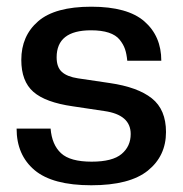

<svg xmlns="http://www.w3.org/2000/svg" viewBox="-20 -546 548 576"><path d="M253.9 9.8Q137.7 9.8 83.7 -35.6Q29.8 -81.1 29.8 -160.2H131.8Q135.7 -111.8 163.1 -86.4Q190.4 -61 254.9 -61Q317.4 -61 344.7 -84Q372.1 -106.9 372.1 -144Q372.1 -201.7 293 -212.9L198.2 -227.1Q116.2 -238.8 80.1 -270.5Q43.9 -302.2 43.9 -366.2Q43.9 -438.5 94.5 -482.2Q145 -525.9 253.9 -525.9Q362.8 -525.9 413.3 -481.7Q463.9 -437.5 463.9 -363.8H361.8Q359.9 -384.3 355 -398.7Q350.1 -413.1 338.9 -427Q327.6 -440.9 306.2 -448Q284.7 -455.1 252.9 -455.1Q149.9 -455.1 149.9 -374Q149.9 -344.2 165.8 -330.1Q181.6 -315.9 213.9 -311L309.1 -296.9Q393.1 -284.7 435.5 -251Q478 -217.3 478 -149.9Q478 -78.1 423.6 -34.2Q369.1 9.8 253.9 9.8Z"/></svg>

Font: Creato Display Medium
Style: Regular
Weight: 500
Version: Version 1.000